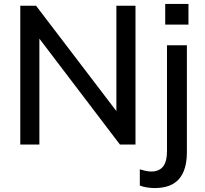

<svg xmlns="http://www.w3.org/2000/svg" viewBox="-20 -734 1039 975"><path d="M83 0V-705H163L596 -137H571V-705H668V0H589L157 -568H180V0ZM765 221Q749 221 727.5 218Q706 215 690 208V126Q703 130 718.5 133.5Q734 137 748 137Q787 137 807.5 112.5Q828 88 828 32V-504H929V39Q929 129 889 175Q849 221 765 221ZM819 -609V-714H937V-609Z"/></svg>

Font: Mulish ExtraLight SemiBold
Style: Regular
Weight: 600
Version: Version 3.603